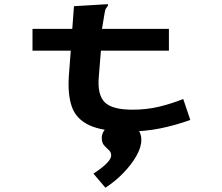

<svg xmlns="http://www.w3.org/2000/svg" viewBox="-20 -603 1040 898"><path d="M132 -468H318L326 -574L475 -583H485V-577Q480 -570 475.5 -563Q471 -556 469 -540L457 -468H770V-366H452L442 -243Q435 -161 469 -125.5Q503 -90 600 -90Q666 -90 724 -104Q782 -118 837 -140L870 -42Q801 -17 729.5 -2.5Q658 12 580 12Q462 12 399.5 -16.5Q337 -45 316.5 -102.5Q296 -160 302 -248L311 -366H132ZM473 275 417 209Q500 155 500 124Q500 109 489 99Q478 89 467 77Q456 65 456 42Q456 15 480.5 -7.5Q505 -30 544 -30Q589 -30 615 -8Q641 14 641 52Q641 86 617.5 127Q594 168 556 207Q518 246 473 275Z"/></svg>

Font: Inconsolata UltraExpanded ExtraBold
Style: Regular
Weight: 800
Width: 9
Monospace: yes
Designer: Raph Levien, Cyreal, Brenton Simpson
Foundry: Raph Levien, Cyreal, Google
Version: Version 3.001; ttfautohint (v1.8.2.53-6de2)